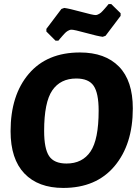

<svg xmlns="http://www.w3.org/2000/svg" viewBox="-20 -913 682 944"><path d="M527 -893 573 -848V-835L499 -737L485 -732Q461 -735 403 -751Q345 -767 332 -767Q327 -767 322.5 -765.5Q318 -764 313 -761Q308 -758 304.5 -755Q301 -752 295.5 -746Q290 -740 286.5 -736Q283 -732 276.5 -724.5Q270 -717 267 -713H253L208 -758V-771L282 -869L296 -874Q320 -871 378.5 -855Q437 -839 449 -839Q454 -839 458.5 -840.5Q463 -842 468 -845Q473 -848 476.5 -851Q480 -854 485.5 -860Q491 -866 494.5 -870Q498 -874 504.5 -881.5Q511 -889 514 -893ZM373 -655Q497 -655 565 -585.5Q633 -516 633 -380Q633 -203 543 -96Q453 11 291 11Q168 11 100 -60Q32 -131 32 -268Q32 -445 121.5 -550Q211 -655 373 -655ZM355 -527Q277 -527 237 -468.5Q197 -410 197 -269Q197 -182 221.5 -145.5Q246 -109 307 -109Q385 -109 425 -168Q465 -227 465 -369Q465 -455 440.5 -491Q416 -527 355 -527Z"/></svg>

Font: Alegreya Sans SC ExtraBold
Style: Italic
Weight: 800
Italic angle: -7°
Designer: Juan Pablo del Peral
Foundry: Huerta Tipografica
Version: Version 2.007